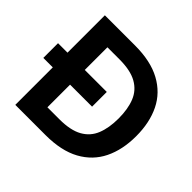

<svg xmlns="http://www.w3.org/2000/svg" viewBox="-170 -880 1061 1061"><g transform="rotate(45 360.0 -350.0)"><path d="M6 -293V-408H387V-293ZM80 0V-700H316Q438 -700 518 -656.5Q598 -613 636.5 -534.5Q675 -456 675 -350Q675 -244 636.5 -165.5Q598 -87 518.5 -43.5Q439 0 316 0ZM215 -116H309Q395 -116 445 -144Q495 -172 516 -224.5Q537 -277 537 -350Q537 -424 516 -476.5Q495 -529 445 -557Q395 -585 309 -585H215Z"/></g></svg>

Font: DM Sans 16pt
Style: Bold
Weight: 700
Version: Version 4.004;gftools[0.9.30]